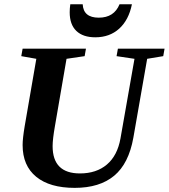

<svg xmlns="http://www.w3.org/2000/svg" viewBox="-20 -887 805 916"><path d="M81.5 -619.1 87.9 -654.8H390.1L383.8 -619.1L297.4 -606.4L242.2 -286.1Q231 -222.7 231 -189.9Q231 -59.6 361.3 -59.6Q439.9 -59.6 490 -102.1Q540 -144.5 554.7 -226.1L621.6 -606.4L536.1 -619.1L542.5 -654.8H765.1L758.8 -619.1L682.1 -606.4L616.2 -230Q594.2 -106.4 524.7 -48.6Q455.1 9.3 336.4 9.3Q217.3 9.3 152.6 -43.7Q87.9 -96.7 87.9 -194.8Q87.9 -226.1 97.7 -284.7L153.3 -606.4ZM434.6 -709Q376 -709 344.2 -739.5Q312.5 -770 312.5 -828.6Q312.5 -846.7 315.4 -866.7H374.5Q377.9 -802.7 451.2 -802.7Q524.4 -802.7 550.3 -866.7H609.4Q594.2 -791.5 548.6 -750.2Q502.9 -709 434.6 -709Z"/></svg>

Font: Tinos
Style: Bold Italic
Weight: 700
Italic angle: -16.333°
Designer: Steve Matteson
Foundry: Monotype Imaging Inc.
Version: Version 1.23